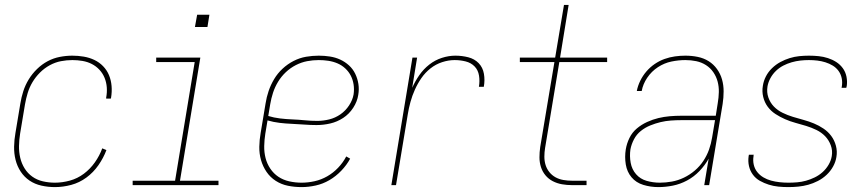

<svg xmlns="http://www.w3.org/2000/svg" viewBox="-20 -755 3540 783"><path d="M204 8Q176 8 149 2Q122 -4 100.5 -18.5Q79 -33 64.5 -55Q50 -77 43.5 -103Q37 -129 37.5 -157Q38 -185 43 -213L63 -333Q67 -358 75 -383Q83 -408 97 -431Q111 -454 131 -473.5Q151 -493 174.5 -505.5Q198 -518 224 -523Q250 -528 275 -528Q299 -528 322 -524Q345 -520 365 -510.5Q385 -501 400.5 -485Q416 -469 424.5 -448.5Q433 -428 435 -404.5Q437 -381 433 -357Q433 -356 432.5 -355Q432 -354 432 -353H413Q413 -354 413 -355Q413 -356 413 -357Q417 -378 415.5 -398.5Q414 -419 406.5 -437.5Q399 -456 385.5 -470.5Q372 -485 354.5 -494Q337 -503 316.5 -506.5Q296 -510 275 -510Q252 -510 228.5 -505.5Q205 -501 183 -489Q161 -477 143 -459Q125 -441 112.5 -420Q100 -399 93 -376Q86 -353 82 -330L62 -210Q58 -185 57.5 -160Q57 -135 62.5 -111.5Q68 -88 80.5 -68Q93 -48 112 -34.5Q131 -21 155 -15.5Q179 -10 204 -10Q234 -10 265 -18.5Q296 -27 322 -46.5Q348 -66 367 -93Q386 -120 397 -150L414 -143Q402 -111 381.5 -81.5Q361 -52 332.5 -31Q304 -10 270.5 -1Q237 8 204 8Z M521 0V-18H694L774 -502H617V-520H797L714 -18H871V0ZM775 -645 784 -695H834L826 -645Z M1210 8Q1181 8 1154 2.5Q1127 -3 1104.5 -17.5Q1082 -32 1067 -54Q1052 -76 1044.5 -102Q1037 -128 1037.5 -156.5Q1038 -185 1043 -213L1063 -333Q1067 -359 1075.5 -384Q1084 -409 1098 -432.5Q1112 -456 1132.5 -475Q1153 -494 1177.5 -506.5Q1202 -519 1228 -523.5Q1254 -528 1280 -528Q1303 -528 1325.5 -524.5Q1348 -521 1367.5 -512Q1387 -503 1403 -488.5Q1419 -474 1428.5 -454.5Q1438 -435 1441.5 -413Q1445 -391 1441 -368Q1437 -341 1420.5 -315.5Q1404 -290 1379.5 -274Q1355 -258 1327 -251.5Q1299 -245 1271 -245Q1246 -245 1220.5 -247Q1195 -249 1170 -250Q1145 -251 1120 -254Q1095 -257 1071 -264L1062 -210Q1058 -185 1057.5 -159.5Q1057 -134 1063 -110.5Q1069 -87 1082.5 -67Q1096 -47 1115.5 -34Q1135 -21 1159.5 -15.5Q1184 -10 1210 -10Q1236 -10 1263 -16Q1290 -22 1314.5 -36Q1339 -50 1359 -71Q1379 -92 1392 -117L1408 -108Q1394 -82 1372 -59Q1350 -36 1323.5 -20.5Q1297 -5 1267.5 1.5Q1238 8 1210 8ZM1274 -262Q1298 -262 1322.5 -268Q1347 -274 1368 -288.5Q1389 -303 1403.5 -325Q1418 -347 1422 -370Q1425 -391 1422 -410.5Q1419 -430 1410.5 -446.5Q1402 -463 1388 -476Q1374 -489 1356.5 -496.5Q1339 -504 1319.5 -507Q1300 -510 1280 -510Q1256 -510 1232.5 -505.5Q1209 -501 1186.5 -489.5Q1164 -478 1145.5 -460.5Q1127 -443 1114 -421.5Q1101 -400 1093.5 -377Q1086 -354 1082 -330L1074 -282Q1097 -275 1122 -272Q1147 -269 1172.5 -268Q1198 -267 1223 -264.5Q1248 -262 1274 -262Z M1576 0 1662 -520H1681L1661 -397Q1673 -424 1690 -448.5Q1707 -473 1730.5 -491.5Q1754 -510 1782 -519Q1810 -528 1837 -528Q1864 -528 1889.5 -521.5Q1915 -515 1932 -497.5Q1949 -480 1953.5 -454Q1958 -428 1953 -401H1933Q1937 -424 1933.5 -446.5Q1930 -469 1915.5 -484Q1901 -499 1879 -504.5Q1857 -510 1834 -510Q1809 -510 1783 -501.5Q1757 -493 1735.5 -476Q1714 -459 1698.5 -436.5Q1683 -414 1672 -389.5Q1661 -365 1654 -339.5Q1647 -314 1643 -289L1595 0Z M2313 0Q2292 0 2272 -3.5Q2252 -7 2234.5 -16Q2217 -25 2204.5 -40Q2192 -55 2186 -74Q2180 -93 2180 -113.5Q2180 -134 2183 -155L2241 -502H2100V-520H2244L2280 -735H2299L2264 -520H2456V-502H2261L2203 -152Q2200 -134 2200 -116Q2200 -98 2205 -82Q2210 -66 2220.5 -53Q2231 -40 2245.5 -32Q2260 -24 2277.5 -21Q2295 -18 2313 -18H2372V0Z M2665 8Q2633 8 2603.5 -1Q2574 -10 2555.5 -32Q2537 -54 2532 -84.5Q2527 -115 2532 -146Q2536 -170 2547 -192.5Q2558 -215 2577 -231Q2596 -247 2619 -257.5Q2642 -268 2665 -273.5Q2688 -279 2711.5 -281Q2735 -283 2758 -283H2899L2907 -334Q2911 -357 2911.5 -379.5Q2912 -402 2906.5 -422.5Q2901 -443 2889 -460.5Q2877 -478 2859 -489.5Q2841 -501 2819.5 -505.5Q2798 -510 2775 -510Q2747 -510 2718 -504Q2689 -498 2663 -481Q2637 -464 2619.5 -438Q2602 -412 2597 -384H2577Q2581 -405 2591 -425.5Q2601 -446 2616 -463.5Q2631 -481 2650 -494Q2669 -507 2690 -514.5Q2711 -522 2732.5 -525Q2754 -528 2775 -528Q2801 -528 2825.5 -523Q2850 -518 2870 -505.5Q2890 -493 2904 -473.5Q2918 -454 2924.5 -431Q2931 -408 2931 -382.5Q2931 -357 2927 -331L2872 0H2852L2870 -108Q2855 -81 2832.5 -57.5Q2810 -34 2782 -19Q2754 -4 2724 2Q2694 8 2665 8ZM2671 -10Q2695 -10 2720 -14.5Q2745 -19 2769 -30.5Q2793 -42 2813.5 -59.5Q2834 -77 2848.5 -99Q2863 -121 2871.5 -145Q2880 -169 2884 -194L2896 -265H2758Q2738 -265 2716.5 -263.5Q2695 -262 2674 -257Q2653 -252 2632 -243.5Q2611 -235 2593.5 -221Q2576 -207 2565.5 -187Q2555 -167 2551 -146Q2547 -118 2552 -91Q2557 -64 2574 -44.5Q2591 -25 2617 -17.5Q2643 -10 2671 -10Z M3195 8Q3174 8 3154 6Q3134 4 3115 -2Q3096 -8 3079 -17.5Q3062 -27 3050.5 -42.5Q3039 -58 3034.5 -77.5Q3030 -97 3033 -118Q3033 -119 3033.5 -120.5Q3034 -122 3034 -124H3054Q3053 -122 3053 -121Q3053 -120 3053 -118Q3050 -100 3054 -83Q3058 -66 3068.5 -53Q3079 -40 3093.5 -31.5Q3108 -23 3124.5 -18.5Q3141 -14 3159 -12Q3177 -10 3195 -10Q3213 -10 3231 -11.5Q3249 -13 3267 -18Q3285 -23 3302.5 -31.5Q3320 -40 3334.5 -53Q3349 -66 3359 -83Q3369 -100 3372 -118Q3376 -141 3368 -162.5Q3360 -184 3345 -199.5Q3330 -215 3309.5 -225Q3289 -235 3267.5 -241.5Q3246 -248 3224 -254Q3202 -260 3181.5 -269Q3161 -278 3142.5 -290Q3124 -302 3111 -319.5Q3098 -337 3092.5 -359.5Q3087 -382 3091 -405Q3094 -425 3103.5 -443.5Q3113 -462 3128.5 -477Q3144 -492 3162.5 -502Q3181 -512 3200.5 -518Q3220 -524 3239.5 -526Q3259 -528 3279 -528Q3299 -528 3318.5 -526Q3338 -524 3356.5 -518Q3375 -512 3390.5 -502Q3406 -492 3417 -477Q3428 -462 3432 -442.5Q3436 -423 3433 -403Q3432 -402 3432 -400Q3432 -398 3431 -397H3412Q3412 -398 3412.5 -399.5Q3413 -401 3413 -402Q3416 -420 3412.5 -436.5Q3409 -453 3399.5 -466Q3390 -479 3376 -487.5Q3362 -496 3346 -501Q3330 -506 3313 -508Q3296 -510 3279 -510Q3261 -510 3243.5 -508Q3226 -506 3208.5 -501Q3191 -496 3174.5 -487.5Q3158 -479 3144.5 -466Q3131 -453 3122 -436.5Q3113 -420 3110 -403Q3106 -379 3113.5 -357.5Q3121 -336 3136 -320.5Q3151 -305 3171.5 -295Q3192 -285 3213.5 -278.5Q3235 -272 3257 -266Q3279 -260 3299.5 -251.5Q3320 -243 3338.5 -230.5Q3357 -218 3370 -200.5Q3383 -183 3389 -160.5Q3395 -138 3391 -115Q3388 -95 3377.5 -76Q3367 -57 3351 -42Q3335 -27 3315.5 -17Q3296 -7 3276 -1.5Q3256 4 3235.5 6Q3215 8 3195 8Z"/></svg>

Font: Iosevka SS04 Thin
Style: Italic
Weight: 100
Italic angle: -9°
Monospace: yes
Designer: Belleve Invis
Foundry: Belleve Invis
Version: Version 19.0.0; ttfautohint (v1.8.4)